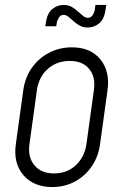

<svg xmlns="http://www.w3.org/2000/svg" viewBox="-20 -743 499 775"><path d="M191 12Q116 12 74.5 -36Q33 -84 44 -162L74 -379Q81.5 -431.5 109.2 -470.2Q137 -509 179 -530.5Q221 -552 270 -552Q345.5 -552 385 -503.5Q424.5 -455 414 -379L384 -162Q377 -110 349.8 -70.8Q322.5 -31.5 281.5 -9.8Q240.5 12 191 12ZM198 -43Q250.5 -43 286 -76Q321.5 -109 329 -162L359 -379Q366.5 -432.5 340 -464.8Q313.5 -497 261.5 -497Q209 -497 172.8 -464.8Q136.5 -432.5 129 -379L99 -162Q91.5 -109 118.8 -76Q146 -43 198 -43ZM334.5 -632Q316 -632 303.5 -638.8Q291 -645.5 282 -653Q268.5 -664.5 258 -673.8Q247.5 -683 237 -683Q224.5 -683 217.8 -672.2Q211 -661.5 209 -650L207 -637H163L165 -651Q170.5 -689.5 190.8 -706.2Q211 -723 236 -723Q256.5 -723 270.2 -714.8Q284 -706.5 293 -698Q304.5 -688.5 314.2 -679.8Q324 -671 335 -671Q347 -671 354.2 -682.5Q361.5 -694 363 -706L365 -723H409L406 -703Q400.5 -665 380 -648.5Q359.5 -632 334.5 -632Z"/></svg>

Font: Mohave Light Light
Style: Italic
Weight: 300
Italic angle: -8°
Version: Version 2.003